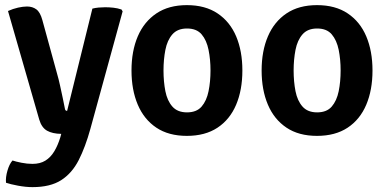

<svg xmlns="http://www.w3.org/2000/svg" viewBox="-20 -530 1548 768"><path d="M341.5 -14.5Q321.5 58 294.8 110.5Q268 163 224.5 190.8Q181 218.5 110 218.5Q83.5 218.5 52.5 212.8Q21.5 207 4 201Q2 179 9.8 152.5Q17.5 126 30 112Q43.5 116.5 66 121Q88.5 125.5 110 125.5Q140.5 125.5 161.5 112.5Q182.5 99.5 197 75.5Q211.5 51.5 221.5 18.5L225 5.5Q190 5 168.2 -7.2Q146.5 -19.5 137 -51.5L12 -486Q32 -495 52.2 -499.5Q72.5 -504 88 -504Q110 -504 125.5 -492.5Q141 -481 149.5 -449.5L208.5 -234.5Q214.5 -214 220.2 -188Q226 -162 231.2 -137Q236.5 -112 240 -93.5Q241.5 -86.5 248.5 -86.5L349.5 -495.5Q360.5 -498.5 374.5 -499.8Q388.5 -501 400.5 -501Q416.5 -501 433.2 -499.2Q450 -497.5 466 -492L470.5 -484.5Z M949.5 -248Q949.5 -170 924.5 -111Q899.5 -52 850 -19.2Q800.5 13.5 727.5 13.5Q654.5 13.5 605.2 -19.5Q556 -52.5 531 -111.5Q506 -170.5 506 -248Q506 -326 531.2 -384.8Q556.5 -443.5 605.8 -476.5Q655 -509.5 727.5 -509.5Q801 -509.5 850.5 -476.2Q900 -443 924.8 -384.2Q949.5 -325.5 949.5 -248ZM634 -248Q634 -203.5 641.5 -165.2Q649 -127 669.5 -103.8Q690 -80.5 728 -80.5Q766.5 -80.5 786.5 -103.8Q806.5 -127 814.2 -165.2Q822 -203.5 822 -248Q822 -292 814.2 -330.5Q806.5 -369 786.5 -392.5Q766.5 -416 728 -416Q690 -416 669.5 -392.5Q649 -369 641.5 -330.5Q634 -292 634 -248Z M1470 -248Q1470 -170 1445 -111Q1420 -52 1370.5 -19.2Q1321 13.5 1248 13.5Q1175 13.5 1125.8 -19.5Q1076.5 -52.5 1051.5 -111.5Q1026.5 -170.5 1026.5 -248Q1026.5 -326 1051.8 -384.8Q1077 -443.5 1126.2 -476.5Q1175.5 -509.5 1248 -509.5Q1321.5 -509.5 1371 -476.2Q1420.5 -443 1445.2 -384.2Q1470 -325.5 1470 -248ZM1154.5 -248Q1154.5 -203.5 1162 -165.2Q1169.5 -127 1190 -103.8Q1210.5 -80.5 1248.5 -80.5Q1287 -80.5 1307 -103.8Q1327 -127 1334.8 -165.2Q1342.5 -203.5 1342.5 -248Q1342.5 -292 1334.8 -330.5Q1327 -369 1307 -392.5Q1287 -416 1248.5 -416Q1210.5 -416 1190 -392.5Q1169.5 -369 1162 -330.5Q1154.5 -292 1154.5 -248Z"/></svg>

Font: Signika Negative Light SemiBold
Style: Regular
Weight: 600
Version: Version 2.001